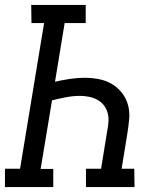

<svg xmlns="http://www.w3.org/2000/svg" viewBox="-30 -755 650 775"><path d="M-10 0V-74H51L148 -662H97L96 -735H316V-662H231L192 -425Q222 -432 252 -436.5Q282 -441 312 -441Q341 -441 369.5 -435.5Q398 -430 421.5 -416Q445 -402 462 -380.5Q479 -359 486.5 -332Q494 -305 491.5 -275.5Q489 -246 484 -216L461 -74H512L513 0H317V-74H378L403 -228Q407 -247 408 -265.5Q409 -284 404 -301Q399 -318 388 -331.5Q377 -345 361.5 -353Q346 -361 328.5 -364.5Q311 -368 293 -368Q265 -368 236.5 -362.5Q208 -357 180 -350L134 -73H185V0Z"/></svg>

Font: Iosevka Plex Etoile
Style: Italic
Weight: 400
Italic angle: -9°
Designer: Belleve Invis
Foundry: Belleve Invis
Version: Version 25.1.1; ttfautohint (v1.8.4)